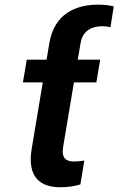

<svg xmlns="http://www.w3.org/2000/svg" viewBox="-20 -780 500 810"><path d="M233.7 9.9C267.8 9.9 296.2 5.3 319.2 -2.1L335.6 -102.6C325.3 -101.2 310.4 -98.7 293 -98.7C258.9 -98.7 238.3 -111.9 246.4 -160.5L291.9 -432.5H386.4L402.7 -528.4H307.9L320 -598C328.8 -653.8 371.4 -669.4 412.6 -669.4C424.4 -669.4 437.5 -667.6 446 -665.1L459.9 -752.8C442.1 -757.5 421.2 -760.3 393.8 -760.3C297.6 -760.3 208.8 -720.5 188.2 -598L176.5 -528.4H93L76.7 -432.5H160.5L113.3 -149.9C94.8 -35.9 147 9.9 233.7 9.9Z"/></svg>

Font: Margiela Sans Semi Bold
Style: Italic
Weight: 600
Italic angle: -9.39999°
Designer: Stefan Endress, Andreas Faust
Version: Version 1.100;FEAKit 1.0